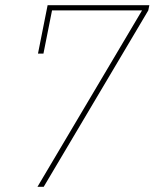

<svg xmlns="http://www.w3.org/2000/svg" viewBox="-20 -718 594 738"><path d="M124 0 526 -678H180L147 -512H126L163 -698H554L550 -678L148 0Z"/></svg>

Font: IBM Plex Sans Cond Thin
Style: Italic
Weight: 100
Width: 3
Italic angle: -11°
Designer: Mike Abbink, Paul van der Laan, Pieter van Rosmalen
Foundry: Bold Monday
Version: Version 1.3